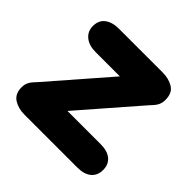

<svg xmlns="http://www.w3.org/2000/svg" viewBox="-114 -493 593 593"><g transform="rotate(45 182.0 -197.0)"><path d="M153 -102 319 -293Q333 -307 338 -317Q343 -327 343 -340Q343 -370 323.5 -382Q304 -394 277 -394H86Q57 -394 40 -381Q23 -368 23 -343Q23 -320 40 -306Q57 -292 86 -292H192L26 -101Q12 -87 6.5 -77Q1 -67 1 -54Q1 -25 20.5 -12.5Q40 0 67 0H298Q328 0 344 -13.5Q360 -27 360 -51Q360 -75 344 -88.5Q328 -102 298 -102Z"/></g></svg>

Font: Beiruti
Style: Bold
Weight: 700
Designer: Arlette Boutros
Foundry: Boutros
Version: Version 1.41